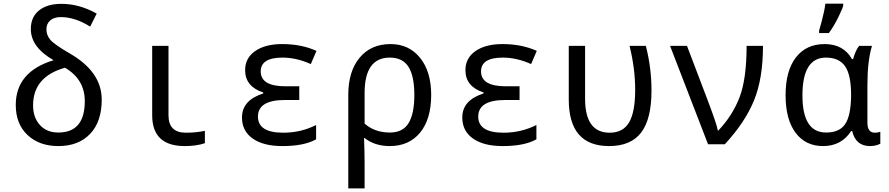

<svg xmlns="http://www.w3.org/2000/svg" viewBox="-20 -786 4841 1046"><path d="M272 -458Q147.9 -528.8 147.9 -627.9Q147.9 -692.9 192.4 -729Q236.8 -765.1 314.9 -765.1Q412.1 -765.1 506.8 -711.9L471.2 -641.1Q388.7 -692.9 311 -692.9Q274.9 -692.9 253.9 -675Q232.9 -657.2 232.9 -626Q232.9 -595.2 253.4 -570.1Q273.9 -544.9 357.9 -496.1Q534.2 -395.5 534.2 -243.2Q534.2 -123 470.9 -56.6Q407.7 9.8 297.9 9.8Q193.8 9.8 129.9 -50.5Q65.9 -110.8 65.9 -213.9Q65.9 -395.5 272 -458ZM334 -417Q160.2 -368.2 160.2 -211.9Q160.2 -146 197.3 -105Q234.4 -64 297.9 -64Q441.9 -64 441.9 -234.9Q441.9 -354 334 -417Z M897.9 -536.1V-158.2Q897.9 -63 992.2 -63Q1046.9 -63 1096.2 -73.2V-5.9Q1050.8 9.8 986.3 9.8Q809.1 9.8 809.1 -158.2V-536.1Z M1610.4 -315.9V-241.2H1532.2Q1385.3 -241.2 1385.3 -150.9Q1385.3 -63 1523.4 -63Q1619.1 -63 1702.1 -105V-26.9Q1636.7 9.8 1518.1 9.8Q1415 9.8 1356.7 -31.2Q1298.3 -72.3 1298.3 -146Q1298.3 -240.2 1414.1 -276.9V-282.2Q1315.4 -314.5 1315.4 -403.8Q1315.4 -469.7 1370.1 -507.8Q1424.8 -545.9 1517.1 -545.9Q1622.6 -545.9 1704.1 -508.8L1673.3 -437Q1594.7 -472.2 1519 -472.2Q1400.4 -472.2 1400.4 -397Q1400.4 -315.9 1535.2 -315.9Z M1966.3 -34.2H1963.4Q1966.3 50.8 1966.3 98.1V240.2H1877.4V-269Q1877.4 -397.5 1939.2 -471.7Q2001 -545.9 2107.4 -545.9Q2208 -545.9 2268.6 -470.9Q2329.1 -396 2329.1 -269Q2329.1 -137.2 2268.8 -63.7Q2208.5 9.8 2103.5 9.8Q2021.5 9.8 1966.3 -34.2ZM1966.3 -112.8Q2021 -64 2104.5 -64Q2174.8 -64 2206.1 -115.5Q2237.3 -167 2237.3 -269Q2237.3 -371.1 2205.6 -421.6Q2173.8 -472.2 2103.5 -472.2Q1966.3 -472.2 1966.3 -278.8Z M2810.5 -315.9V-241.2H2732.4Q2585.4 -241.2 2585.4 -150.9Q2585.4 -63 2723.6 -63Q2819.3 -63 2902.3 -105V-26.9Q2836.9 9.8 2718.3 9.8Q2615.2 9.8 2556.9 -31.2Q2498.5 -72.3 2498.5 -146Q2498.5 -240.2 2614.3 -276.9V-282.2Q2515.6 -314.5 2515.6 -403.8Q2515.6 -469.7 2570.3 -507.8Q2625 -545.9 2717.3 -545.9Q2822.8 -545.9 2904.3 -508.8L2873.5 -437Q2794.9 -472.2 2719.2 -472.2Q2600.6 -472.2 2600.6 -397Q2600.6 -315.9 2735.4 -315.9Z M3078.6 -536.1H3167.5V-248Q3167.5 -63 3301.3 -63Q3374.5 -63 3407.5 -119.6Q3440.4 -176.3 3440.4 -296.9Q3440.4 -412.6 3409.7 -536.1H3498.5Q3529.3 -416.5 3529.3 -293Q3529.3 -137.7 3473.1 -64Q3417 9.8 3298.3 9.8Q3078.6 9.8 3078.6 -243.2Z M3630.4 -536.1H3722.7L3831.5 -250Q3885.3 -108.9 3890.6 -75.2H3893.6Q3970.2 -155.3 4008.8 -255.4Q4047.4 -355.5 4047.4 -536.1H4136.7Q4136.7 -357.9 4087.6 -238.3Q4038.6 -118.7 3928.7 0H3837.4Z M4621.6 -463.9H4627.4Q4642.1 -514.2 4660.6 -536.1H4730.5Q4705.6 -455.1 4705.6 -321.8V-117.2Q4705.6 -63 4746.6 -63Q4760.7 -63 4775.9 -67.9V-2.9Q4750.5 9.8 4719.7 9.8Q4642.1 9.8 4622.6 -71.8H4616.7Q4564 9.8 4463.9 9.8Q4368.7 9.8 4314.2 -62.7Q4259.8 -135.3 4259.8 -267.1Q4259.8 -400.4 4315.9 -473.1Q4372.1 -545.9 4472.7 -545.9Q4575.2 -545.9 4621.6 -463.9ZM4616.7 -259.8V-267.1Q4616.7 -377.9 4584 -425Q4551.3 -472.2 4479.5 -472.2Q4351.6 -472.2 4351.6 -266.1Q4351.6 -64 4480.5 -64Q4552.7 -64 4583.7 -108.9Q4614.7 -153.8 4616.7 -259.8ZM4442.4 -619.1 4457 -671.4Q4471.7 -727.1 4476.6 -766.1H4573.7V-755.9Q4573.7 -748 4549.6 -697.3Q4525.4 -646.5 4495.6 -606H4442.4Z"/></svg>

Font: Droid Sans Mono
Style: Regular
Weight: 400
Monospace: yes
Foundry: Ascender Corporation
Version: Version 1.00 build 112